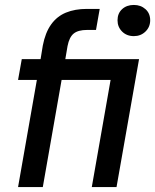

<svg xmlns="http://www.w3.org/2000/svg" viewBox="-20 -756 627 776"><path d="M53 0 129 -433H53L68 -517H144L153 -572Q163 -624 186.5 -657Q210 -690 246.5 -705Q283 -720 331 -720H383L368 -635H332Q296 -635 278 -620.5Q260 -606 253 -570L244 -517H542L451 0H351L427 -433H229L153 0ZM521 -610Q492 -610 473.5 -628.5Q455 -647 455 -674Q455 -702 473.5 -719Q492 -736 521 -736Q549 -736 568 -719Q587 -702 587 -674Q587 -647 568 -628.5Q549 -610 521 -610Z"/></svg>

Font: DM Sans 11pt Medium
Style: Italic
Weight: 500
Italic angle: -10°
Version: Version 4.004;gftools[0.9.30]